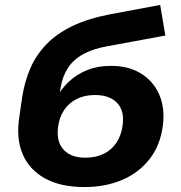

<svg xmlns="http://www.w3.org/2000/svg" viewBox="-20 -747 735 778"><path d="M323 11Q226 11 162.5 -24Q99 -59 72 -122Q45 -185 58 -271L70 -354Q80 -418 103.5 -471.5Q127 -525 168.5 -568Q210 -611 273.5 -641.5Q337 -672 426 -689L629 -727L650 -603L417 -560Q359 -550 319 -528.5Q279 -507 256.5 -473.5Q234 -440 226 -394L219 -348H207Q228 -387 259.5 -416.5Q291 -446 333 -463Q375 -480 426 -480Q498 -481 549 -450.5Q600 -420 624.5 -365.5Q649 -311 640 -239Q630 -159 586.5 -103Q543 -47 475 -18Q407 11 323 11ZM326 -108Q368 -108 400 -123.5Q432 -139 452 -169Q472 -199 477 -240Q485 -298 454.5 -330Q424 -362 365 -362Q324 -362 292 -346.5Q260 -331 240 -301.5Q220 -272 215 -231Q208 -172 238 -140Q268 -108 326 -108Z"/></svg>

Font: Nunito Sans 10pt SemiExpanded ExtraBold
Style: Italic
Weight: 800
Width: 6
Italic angle: -9°
Designer: Vernon Adams
Foundry: Vernon Adams
Version: Version 3.101;gftools[0.9.27]